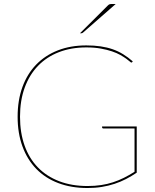

<svg xmlns="http://www.w3.org/2000/svg" viewBox="-20 -936 780 964"><path d="M666.5 -301V-69Q640.5 -51.5 613 -37.2Q585.5 -23 555.2 -13Q525 -3 491.2 2.5Q457.5 8 419.5 8Q337.5 8 272.5 -16.8Q207.5 -41.5 162.2 -88Q117 -134.5 92.8 -200.8Q68.5 -267 68.5 -350Q68.5 -432.5 92.5 -498.8Q116.5 -565 161.5 -611.5Q206.5 -658 270.2 -683Q334 -708 413.5 -708Q452.5 -708 485 -703.2Q517.5 -698.5 545.5 -688.8Q573.5 -679 598.2 -663.8Q623 -648.5 646.5 -628L644.5 -625Q643 -622 639.5 -622Q637 -622 630.8 -627.8Q624.5 -633.5 613 -641.8Q601.5 -650 584 -660Q566.5 -670 542 -678.2Q517.5 -686.5 485.8 -692.2Q454 -698 413.5 -698Q337.5 -698 276 -674.2Q214.5 -650.5 171 -605.5Q127.5 -560.5 104 -496Q80.5 -431.5 80.5 -350Q80.5 -269.5 103.5 -205Q126.5 -140.5 170.2 -95.5Q214 -50.5 277 -26.2Q340 -2 419.5 -2Q456.5 -2 487.8 -6.8Q519 -11.5 547.2 -20.8Q575.5 -30 602 -43.2Q628.5 -56.5 655.5 -73.5V-291H498.5Q496 -291 494.2 -292.8Q492.5 -294.5 492.5 -296V-301ZM561 -916 396.5 -772Q394.5 -770 392.2 -769.5Q390 -769 387.5 -769H381.5L522 -909Q526 -913 530.2 -914.5Q534.5 -916 543 -916Z"/></svg>

Font: Lato 2
Style: Regular
Weight: 100
Designer: Lukasz Dziedzic with Adam Twardoch and Botio Nikoltchev
Foundry: tyPoland Lukasz Dziedzic
Version: Version 2.015; 2015-08-06; http://www.latofonts.com/